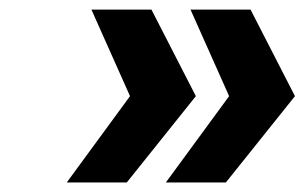

<svg xmlns="http://www.w3.org/2000/svg" viewBox="-20 -466 639 403"><path d="M120.1 -83 252.9 -264.2 171.9 -445.8H297.9L391.1 -264.2L246.1 -83ZM328.1 -83 460.9 -264.2 379.9 -445.8H505.9L599.1 -264.2L454.1 -83Z"/></svg>

Font: Trueno SemiBold
Style: Italic
Weight: 600
Designer: Julieta Ulanovsky
Foundry: Julieta Ulanovsky
Version: Version 3.001b | FøM Fix